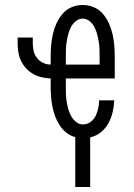

<svg xmlns="http://www.w3.org/2000/svg" viewBox="-20 -548 540 773"><path d="M283 205V4Q263 -1 247 -14Q231 -27 220 -44Q209 -61 202 -80Q195 -99 191 -119Q187 -139 185.5 -159.5Q184 -180 184 -200V-232Q166 -233 148 -237Q130 -241 114 -250Q98 -259 85.5 -272.5Q73 -286 65 -302.5Q57 -319 54 -337Q51 -355 51 -373V-397H112V-373Q112 -358 115.5 -342.5Q119 -327 129 -314.5Q139 -302 153.5 -295Q168 -288 184 -288V-320Q184 -343 186 -366Q188 -389 193 -411Q198 -433 207.5 -454Q217 -475 232 -492.5Q247 -510 268.5 -519Q290 -528 313 -528Q336 -528 357.5 -519Q379 -510 394 -492.5Q409 -475 418.5 -454Q428 -433 433 -411Q438 -389 440 -366Q442 -343 442 -320V-232H245V-200Q245 -185 245.5 -169.5Q246 -154 248.5 -138.5Q251 -123 255 -108.5Q259 -94 266.5 -80.5Q274 -67 286.5 -57Q299 -47 314 -47Q331 -47 344.5 -57Q358 -67 365 -81.5Q372 -96 375.5 -112Q379 -128 379 -144H440Q439 -120 433.5 -96.5Q428 -73 416.5 -52Q405 -31 386 -15.5Q367 0 343 5V205ZM245 -288H381V-320Q381 -335 380.5 -350.5Q380 -366 377.5 -381Q375 -396 371 -411Q367 -426 360 -439.5Q353 -453 340.5 -463Q328 -473 313 -473Q298 -473 285.5 -463Q273 -453 266 -439.5Q259 -426 255 -411Q251 -396 248.5 -381Q246 -366 245.5 -350.5Q245 -335 245 -320Z"/></svg>

Font: Iosevka SS04 Light
Style: Regular
Weight: 300
Monospace: yes
Designer: Belleve Invis
Foundry: Belleve Invis
Version: Version 19.0.0; ttfautohint (v1.8.4)